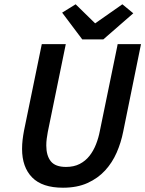

<svg xmlns="http://www.w3.org/2000/svg" viewBox="-20 -864 678 896"><path d="M638 -658 555 -250Q545 -199 524.5 -152Q504 -105 470.5 -68.5Q437 -32 388.5 -10Q340 12 274 12Q177 12 130 -36Q83 -84 83 -169Q83 -191 85.5 -212Q88 -233 92 -254L175 -658H287L203 -248Q200 -232 198 -216.5Q196 -201 196 -185Q196 -138 217 -111.5Q238 -85 288 -85Q325 -85 352 -99Q379 -113 397.5 -136.5Q416 -160 428 -190.5Q440 -221 446 -253Q466 -352 486.5 -450Q507 -548 527 -647L529 -658ZM424 -755 551 -844 602 -802 462 -680H364L270 -805L333 -844Z"/></svg>

Font: Codetta
Style: Bold Italic
Weight: 700
Italic angle: -11°
Designer: Ulrich Proeller
Foundry: PROSA GmbH
Version: Version 2.00;September 29, 2018;FontCreator 11.5.0.2427 64-b